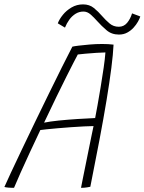

<svg xmlns="http://www.w3.org/2000/svg" viewBox="-44 -870 675 897"><path d="M21.5 7.5Q14.5 7.5 7.8 7.2Q1 7 -5 6.5Q-11 6 -15.8 5.2Q-20.5 4.5 -23.5 3.5Q-14 -18 7.2 -63.8Q28.5 -109.5 57.5 -170.2Q86.5 -231 119.2 -298.8Q152 -366.5 184.5 -433Q217 -499.5 245.5 -556.5Q274 -613.5 294 -652Q301.5 -654 323.5 -656.8Q345.5 -659.5 374.8 -662Q404 -664.5 433 -664.5Q446 -664.5 460.8 -663.8Q475.5 -663 486.5 -661.5Q484.5 -617.5 476.2 -552.5Q468 -487.5 454 -403Q440 -318.5 420.8 -216.8Q401.5 -115 378 2.5Q371 4 363.8 5.2Q356.5 6.5 349.2 7Q342 7.5 334.5 7.5Q337 -7 343 -35.8Q349 -64.5 356.2 -100.8Q363.5 -137 370.8 -173Q378 -209 384 -238Q390 -267 393 -281Q377 -281 349 -279.5Q321 -278 288.2 -275.8Q255.5 -273.5 225 -270.8Q194.5 -268 172.5 -265.8Q150.5 -263.5 144.5 -262.5Q120 -211 95.8 -158.8Q71.5 -106.5 52 -62.8Q32.5 -19 21.5 7.5ZM162 -297Q188.5 -302.5 230.2 -306.8Q272 -311 317.5 -314Q363 -317 400.5 -318.5Q404.5 -338.5 411.5 -377.5Q418.5 -416.5 426.2 -463Q434 -509.5 440.2 -552.8Q446.5 -596 448.5 -625Q434 -625 407.2 -623.2Q380.5 -621.5 355.5 -619.2Q330.5 -617 319.5 -615.5Q313.5 -604.5 299.8 -578Q286 -551.5 265.8 -511Q245.5 -470.5 219.2 -416.5Q193 -362.5 162 -297ZM226 -761Q233 -780 249.5 -800.5Q266 -821 290.2 -835.2Q314.5 -849.5 344 -849.5Q374 -849.5 394.8 -832.5Q415.5 -815.5 433 -795Q449.5 -776 467.8 -760.5Q486 -745 511 -745Q534.5 -745 549.8 -763.2Q565 -781.5 573 -807.5L611.5 -793Q608.5 -783 600.5 -768.8Q592.5 -754.5 580 -740.8Q567.5 -727 550.5 -717.8Q533.5 -708.5 511.5 -708.5Q477.5 -708.5 453.8 -728.8Q430 -749 410.5 -771Q395 -788.5 379.5 -802.2Q364 -816 346 -816Q325.5 -816 308.8 -805.5Q292 -795 279.8 -778Q267.5 -761 259.5 -741Z"/></svg>

Font: Grandstander Thin Thin
Style: Italic
Weight: 250
Italic angle: -15°
Version: Version 1.200